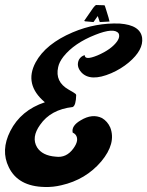

<svg xmlns="http://www.w3.org/2000/svg" viewBox="-21 -722 588 766"><path d="M315 -639Q315 -639 351 -691Q359 -701 362 -702L396 -701Q397 -701 402 -684.5Q407 -668 412 -652L416 -636L377 -634L369 -658L352 -634Q352 -634 318 -637Q316 -639 315 -639ZM317 -502Q317 -480 368 -501Q424 -525 447 -558Q459 -576 452 -589Q434 -613 359 -583Q275 -550 232 -496Q215 -474 211 -454Q198 -396 252 -365Q280 -349 281 -347Q282 -344 283 -343Q282 -301 269 -295Q181 -285 139 -224Q103 -174 127 -134Q148 -101 201 -97Q244 -91 272 -130Q296 -163 281 -184Q276 -190 269 -193Q263 -220 301 -242Q347 -270 386 -251Q408 -238 419 -213Q443 -150 383 -78Q321 -5 224 17Q191 25 158 24Q51 22 14 -55Q-19 -122 20 -199Q62 -282 158 -314Q74 -385 121 -473Q161 -547 269 -593Q361 -632 457 -628Q539 -622 546 -571Q552 -523 493 -473Q462 -447 423 -430Q339 -394 303 -434Q282 -458 294 -484Q302 -498 317 -502Z"/></svg>

Font: Sagha
Style: Regular
Weight: 400
Designer: MUHAMMAD YONI
Version: Version 001.000